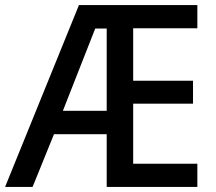

<svg xmlns="http://www.w3.org/2000/svg" viewBox="-21 -734 850 754"><path d="M754 0H398V-207H191L107 0H-1L289 -714H754V-623H502V-417H737V-327H502V-91H754ZM226 -299H398V-622H353Z"/></svg>

Font: Noto Sans Telugu SemiCondensed Medium
Style: Regular
Weight: 500
Width: 4
Designer: Jelle Bosma - Monotype Design Team
Foundry: Monotype Imaging Inc.
Version: Version 2.005; ttfautohint (v1.8.4.7-5d5b)